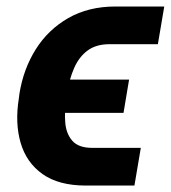

<svg xmlns="http://www.w3.org/2000/svg" viewBox="-20 -566 527 593"><path d="M265 -109.3H414.9L395.2 7.1H245.3Q161.3 7.1 111.4 -28.4Q61.4 -63.9 43.7 -125Q25.9 -186.1 38.2 -262L40.1 -277.1Q52.3 -353 90.5 -413.8Q128.7 -474.5 190.9 -510.2Q253.2 -545.9 336.6 -545.9H487.3L467.6 -429.5H318.1Q277 -429.5 250.6 -410Q224.2 -390.5 209.1 -356.1Q194 -321.7 186.7 -277.1L184.8 -261.8Q178.8 -223.1 181.5 -188.1Q184.2 -153 203.4 -131.2Q222.5 -109.3 265 -109.3ZM378.7 -320.2 361.5 -217.4H121L137.9 -320.2Z"/></svg>

Font: Adwaita Sans
Style: Italic
Weight: 400
Italic angle: -9.39999°
Designer: Rasmus Andersson
Foundry: rsms
Version: Version 4.001;git-9221beed3